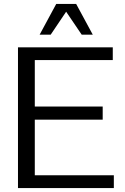

<svg xmlns="http://www.w3.org/2000/svg" viewBox="-20 -955 634 975"><path d="M71.3 0V-714.8H552.7V-649.9H156.7V-414.1H501.5V-347.2H156.7V-64.9H558.1V0ZM181.2 -778.8 265.6 -935.1H366.7L451.2 -778.8H395L315.9 -895.5L237.3 -778.8Z"/></svg>

Font: Pontano Sans
Style: Regular
Weight: 400
Designer: Vernon Adams
Foundry: Vernon Adams
Version: Version 2.001